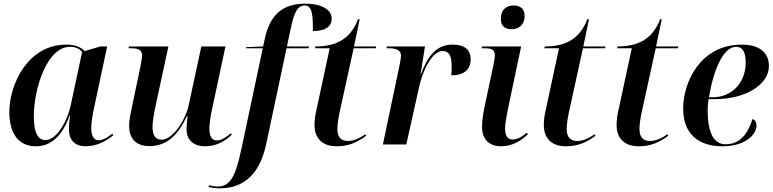

<svg xmlns="http://www.w3.org/2000/svg" viewBox="-20 -790 4228 1050"><path d="M176 10C259 10 320 -45 363 -163H364C360 -137 357 -116 357 -82C357 -21 393 10 448 10C512 10 564 -21 599 -50L594 -59C569 -39 544 -23 519 -23C494 -23 479 -45 479 -91C479 -121 488 -171 494 -198L566 -536H529L444 -511C422 -531 394 -546 342 -546C130 -546 31 -325 31 -178C31 -62 80 10 176 10ZM228 -24C193 -24 165 -54 165 -155C165 -303 236 -534 363 -534C391 -534 416 -524 429 -505L366 -211C350 -136 294 -24 228 -24Z M1103 10C1168 10 1216 -23 1248 -54L1242 -61C1217 -39 1191 -22 1166 -22C1139 -22 1125 -44 1125 -87C1125 -111 1132 -160 1138 -185L1213 -536H1081L1012 -215C994 -131 924 -26 864 -26C827 -26 814 -53 814 -98C814 -124 823 -176 831 -212L901 -536H685L683 -526H697C735 -526 757 -518 757 -486C757 -475 752 -450 748 -426L703 -212C696 -178 686 -135 686 -102C686 -43 714 9 797 9C891 9 953 -50 1001 -153H1006C1003 -135 1000 -98 1000 -84C1000 -33 1029 10 1103 10Z M1180 240C1288 240 1395 190 1436 -3L1547 -526H1668L1670 -536H1549L1567 -620C1588 -722 1605 -760 1648 -760C1687 -760 1692 -706 1691 -620C1758 -620 1794 -644 1794 -688C1794 -735 1744 -770 1648 -770C1522 -770 1456 -704 1429 -582L1419 -536L1326 -532L1325 -526H1417L1299 30C1267 180 1237 230 1169 230C1154 230 1134 226 1123 223L1120 232C1133 236 1160 240 1180 240Z M1821 10C1886 10 1933 -11 1982 -47L1978 -56C1949 -35 1915 -19 1882 -19C1842 -19 1825 -44 1825 -85C1825 -112 1832 -154 1839 -184L1914 -526H2035L2037 -536H1916L1947 -685H1938C1898 -580 1823 -536 1705 -536L1703 -526H1783L1711 -191C1704 -163 1700 -133 1700 -105C1701 -30 1746 10 1821 10Z M2166 -438 2074 0H2202L2273 -319C2294 -412 2346 -511 2400 -511C2435 -511 2450 -487 2450 -428C2450 -414 2450 -397 2448 -378C2516 -378 2554 -408 2554 -467C2554 -515 2523 -546 2457 -546C2367 -546 2321 -487 2282 -384H2280L2304 -536H2096L2094 -526H2109C2144 -526 2173 -517 2173 -486C2173 -475 2170 -457 2166 -438Z M2778 -630C2813 -630 2849 -651 2849 -703C2849 -746 2821 -760 2788 -760C2750 -760 2719 -739 2719 -686C2719 -646 2744 -630 2778 -630ZM2721 10C2785 10 2836 -25 2867 -56L2861 -64C2838 -45 2813 -27 2783 -27C2755 -27 2743 -47 2742 -87C2742 -111 2751 -161 2757 -190L2830 -536H2616L2614 -526H2630C2668 -526 2686 -519 2686 -487C2686 -476 2684 -462 2681 -447L2635 -230C2625 -183 2616 -137 2616 -97C2616 -29 2654 10 2721 10Z M3075 10C3140 10 3187 -11 3236 -47L3232 -56C3203 -35 3169 -19 3136 -19C3096 -19 3079 -44 3079 -85C3079 -112 3086 -154 3093 -184L3168 -526H3289L3291 -536H3170L3201 -685H3192C3152 -580 3077 -536 2959 -536L2957 -526H3037L2965 -191C2958 -163 2954 -133 2954 -105C2955 -30 3000 10 3075 10Z M3473 10C3538 10 3585 -11 3634 -47L3630 -56C3601 -35 3567 -19 3534 -19C3494 -19 3477 -44 3477 -85C3477 -112 3484 -154 3491 -184L3566 -526H3687L3689 -536H3568L3599 -685H3590C3550 -580 3475 -536 3357 -536L3355 -526H3435L3363 -191C3356 -163 3352 -133 3352 -105C3353 -30 3398 10 3473 10Z M3931 10C4059 10 4117 -57 4117 -102C4117 -124 4108 -135 4095 -139C4070 -57 4026 -1 3948 -1C3885 -1 3850 -61 3850 -188C3850 -203 3852 -232 3855 -248H3891C4059 -248 4185 -328 4185 -429C4185 -505 4130 -546 4037 -546C3807 -546 3716 -336 3716 -197C3716 -57 3800 10 3931 10ZM3877 -258H3857C3881 -404 3934 -534 4006 -534C4039 -534 4058 -509 4058 -448C4058 -337 3982 -258 3877 -258Z"/></svg>

Font: Noto Serif Display SemiBold
Style: Italic
Weight: 600
Italic angle: -12°
Designer: Monotype Design Team
Foundry: Monotype Imaging Inc.
Version: Version 2.009